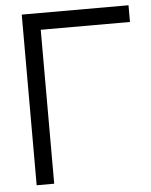

<svg xmlns="http://www.w3.org/2000/svg" viewBox="-52 -763 634 807"><g transform="rotate(-5 265.0 -360.0)"><path d="M70 0V-720H520.5V-649.5H144V0Z"/></g></svg>

Font: Vela Sans
Style: Regular
Weight: 400
Designer: Principal design: Mikhail Sharanda - project Manrope.
Design modification: Ravid Balaliev
Foundry: Mikhail Sharanda
Version: Version 1.001;August 23, 2023;FontCreator 14.0.0.2901 64-bit